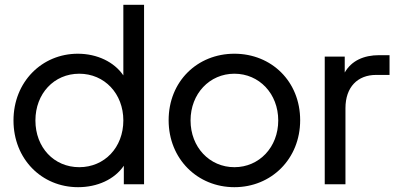

<svg xmlns="http://www.w3.org/2000/svg" viewBox="-20 -765 1663 797"><path d="M492 -745C492 -745 578 -745 578 -745C578 -745 578 0 578 0C578 0 494 0 494 0C494 0 494 -77 494 -77C455 -20 384 12 304 12C153 12 36 -105 36 -265C36 -425 154 -542 303 -542C383 -542 454 -508 492 -452C492 -452 492 -745 492 -745ZM309 -71C414 -71 492 -153 492 -265C492 -376 414 -459 309 -459C204 -459 127 -376 127 -265C127 -153 204 -71 309 -71Z M953 12C800 12 680 -105 680 -266C680 -427 799 -542 953 -542C1107 -542 1226 -427 1226 -266C1226 -105 1106 12 953 12ZM953 -71C1056 -71 1135 -154 1135 -265C1135 -376 1056 -459 953 -459C850 -459 771 -376 771 -265C771 -154 850 -71 953 -71Z M1554 -536C1554 -536 1597 -536 1597 -536C1597 -536 1597 -454 1597 -454C1597 -454 1541 -454 1541 -454C1465 -454 1414 -404 1414 -316C1414 -316 1414 0 1414 0C1414 0 1328 0 1328 0C1328 0 1328 -530 1328 -530C1328 -530 1411 -530 1411 -530C1411 -530 1411 -464 1411 -464C1439 -513 1490 -536 1554 -536Z"/></svg>

Font: Preevio_Regular
Style: Regular
Weight: 500
Designer: Gumpita Rahayu
Foundry: Tokotype Studio
Version: ""